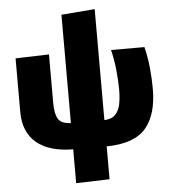

<svg xmlns="http://www.w3.org/2000/svg" viewBox="-60 -783 917 1034"><g transform="rotate(-5 398.0 -265.5)"><path d="M309.5 197.5V14.5Q180 13.5 111.5 -44Q43 -101.5 43 -211V-500.5L224 -506V-243Q224 -185 241 -157Q258 -129 309.5 -127.5V-713L490.5 -727.5V-127.5Q530 -129 550.2 -150.2Q570.5 -171.5 577.2 -206.2Q584 -241 584 -284.5Q584 -330.5 578 -390.2Q572 -450 559 -500.5H739.5Q753 -447 759 -388.2Q765 -329.5 765 -272Q765 -134 702.8 -60.8Q640.5 12.5 490.5 14.5V192Z"/></g></svg>

Font: Heraclito ExtraBold
Style: Regular
Weight: 800
Designer: Kostas Bartsokas (font) & Cristiano Sobral (main changes)
Foundry: Kostas Bartsokas (font) & Cristiano Sobral (main changes)
Version: Version 1.00;July 8, 2020;FontCreator 13.0.0.2655 64-bit